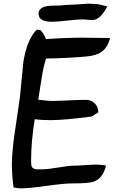

<svg xmlns="http://www.w3.org/2000/svg" viewBox="-20 -974 622 1050"><path d="M452 -665Q333 -655 232 -654Q217 -609 207 -542Q198 -486 189 -429Q244 -422 261 -422Q292 -422 355 -425Q418 -428 449 -428Q479 -428 498 -409Q517 -390 518 -360L482 -337Q334 -317 255 -317Q205 -317 170 -322Q150 -201 150 -91Q150 -68 155 -60Q162 -49 182 -48Q185 -48 210 -48Q240 -48 298.5 -58Q357 -68 387 -68Q407 -68 447.5 -71Q488 -74 509 -74Q524 -74 560 -69Q543 2 491 20Q464 29 377 29Q330 29 235 42.5Q140 56 92 56Q81 56 54 51Q45 -18 45 -73Q45 -147 62 -258Q87 -431 89 -443Q99 -540 108 -637Q128 -759 181 -812L202 -809Q222 -786 231 -760Q338 -768 434 -768Q488 -768 582 -766Q569 -714 535 -690Q506 -670 452 -665ZM434 -868Q405 -868 349 -861.5Q293 -855 264 -855Q191 -855 191 -899Q191 -943 271 -943Q311 -943 341 -947Q381 -948 464 -954Q495 -952 502 -952Q519 -952 567 -939Q527 -864 485 -864Q477 -864 460 -866Q443 -868 434 -868Z"/></svg>

Font: Wortlaut AH
Style: SemiBold
Weight: 600
Designer: Andreas Höfeld
Foundry: Fontgrube AH
Version: Version 2.59